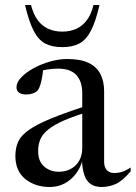

<svg xmlns="http://www.w3.org/2000/svg" viewBox="-20 -738 542 768"><path d="M341 -319.5 347 -295Q279 -275 236.8 -256.5Q194.5 -238 172 -219.2Q149.5 -200.5 141 -179.8Q132.5 -159 132.5 -134Q132.5 -93 156.5 -72Q180.5 -51 215 -51Q242.5 -51 263.5 -62.5Q284.5 -74 296.8 -95.2Q309 -116.5 309 -146V-364.5Q309 -412.5 285.2 -438Q261.5 -463.5 212 -463.5Q189.5 -463.5 166 -459.5Q142.5 -455.5 127.5 -448L153.5 -468.5Q152 -451 149 -432.5Q146 -414 141.5 -399Q137 -384 130.5 -376.5Q123.5 -368.5 110.8 -364.2Q98 -360 84 -360Q67 -360 56.5 -367.2Q46 -374.5 46 -389Q46 -408.5 65 -428.5Q84 -448.5 114.2 -465Q144.5 -481.5 180 -491.8Q215.5 -502 248.5 -502Q302.5 -502 334.8 -486.2Q367 -470.5 381.8 -441.5Q396.5 -412.5 396.5 -373V-92Q396.5 -75.5 401.8 -65.5Q407 -55.5 416.2 -50.8Q425.5 -46 438 -46Q453.5 -46 469.5 -51.2Q485.5 -56.5 502.5 -68V-52.5Q469 -13 441.8 -1.5Q414.5 10 387 10Q358.5 10 341.5 -2.8Q324.5 -15.5 316.8 -39.5Q309 -63.5 308 -97L310 -98Q302 -67 283.2 -42.5Q264.5 -18 238 -4Q211.5 10 180 10Q120.5 10 81 -22Q41.5 -54 41.5 -114.5Q41.5 -146.5 52.8 -171.2Q64 -196 95.5 -218.2Q127 -240.5 186.2 -264.8Q245.5 -289 341 -319.5ZM229 -611.5Q260.5 -611.5 285.2 -622.8Q310 -634 327.5 -657.5Q345 -681 354 -718H378Q363 -652.5 344 -615.8Q325 -579 297.8 -564.2Q270.5 -549.5 229 -549.5Q187.5 -549.5 160.2 -564.2Q133 -579 114.2 -615.8Q95.5 -652.5 80 -718H104Q113.5 -681 130.8 -657.5Q148 -634 173 -622.8Q198 -611.5 229 -611.5Z"/></svg>

Font: Newsreader 60pt
Style: Regular
Weight: 400
Designer: Hugues Gentile
Foundry: Production Type
Version: Version 1.003